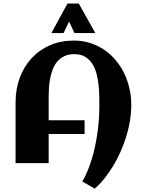

<svg xmlns="http://www.w3.org/2000/svg" viewBox="-20 -956 835 1125"><path d="M749 -336.4V-327.1Q748 -286.1 740.5 -242.2Q732.9 -198.2 719.2 -154.3Q705.6 -110.4 686.5 -67.4Q667.5 -24.4 643.8 14.9Q620.1 54.2 592.8 88.6Q565.4 123 535.2 149.4L462.4 107.4Q479.5 78.6 493.4 44.7Q507.3 10.7 518.6 -26.4Q529.8 -63.5 537.8 -102.5Q545.9 -141.6 551.3 -180.2Q556.6 -218.8 559.3 -256.1Q562 -293.5 562 -327.1Q562 -353.5 561.8 -387Q561.5 -420.4 557.9 -455.1Q554.2 -489.7 545.9 -522.7Q537.6 -555.7 521.2 -581.5Q504.9 -607.4 479.2 -623Q453.6 -638.7 415.5 -638.7Q381.8 -638.7 357.7 -627.2Q333.5 -615.7 316.7 -596.4Q299.8 -577.1 289.8 -551.8Q279.8 -526.4 274.2 -498.3Q268.6 -470.2 266.8 -441.7Q265.1 -413.1 265.1 -387.7V-251.5H475.6V-170.9H265.1V0H71.3V-357.4Q71.3 -434.1 95.7 -500Q120.1 -565.9 164.8 -614.5Q209.5 -663.1 272.2 -690.7Q335 -718.3 412.1 -718.3Q464.4 -718.3 510 -703.4Q555.7 -688.5 593.3 -662.4Q630.9 -636.2 660.4 -600.3Q689.9 -564.5 709.7 -522Q729.5 -479.5 739.7 -432.1Q750 -384.8 749 -336.4ZM538.6 -762.2H416.5L384.8 -829.6L352.5 -762.2H281.2L375.5 -935.5H441.4Z"/></svg>

Font: Aclonica
Style: Regular
Weight: 400
Designer: Astigmatic (AOETI)
Foundry: Astigmatic (AOETI)
Version: Version 1.000